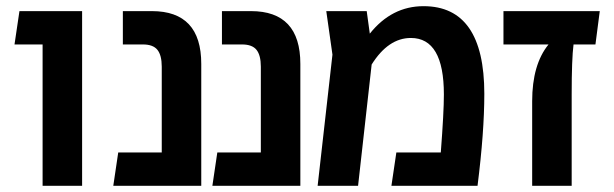

<svg xmlns="http://www.w3.org/2000/svg" viewBox="-20 -602 1989 622"><path d="M118 0V-458H27L43 -566H246V0Z M472 -566Q632 -566 632 -395V0H347L363 -108H504V-386Q504 -423 490 -440.5Q476 -458 443 -458H378V-566Z M793 -566Q953 -566 953 -395V0H668L684 -108H825V-386Q825 -423 811 -440.5Q797 -458 764 -458H699V-566Z M1352 -582Q1549 -582 1549 -298Q1549 -174 1527 0H1248L1264 -108H1408Q1418 -238 1418 -296Q1418 -479 1311 -479Q1238 -479 1184 -393L1140 0H1009L1057 -425L1037 -566H1168L1178 -493Q1249 -582 1352 -582Z M1923 -566 1909 -458H1838Q1832 -411 1832 -296V0H1704V-274Q1704 -393 1757 -458H1611V-566Z"/></svg>

Font: FiraGO Medium
Style: Regular
Weight: 500
Designer: bBox Type
Foundry: bBox Type GmbH
Version: Version 1.001;PS 001.001;hotconv 1.0.88;makeotf.lib2.5.64775